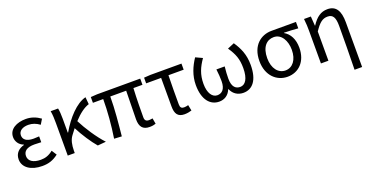

<svg xmlns="http://www.w3.org/2000/svg" viewBox="-29 -1275 4239 2192"><g transform="rotate(-20 2090.5 -179.0)"><path d="M281 13C356 13 413 -4 478 -54L439 -115C388 -74 343 -60 290 -60C197 -60 143 -97 143 -157C143 -217 188 -250 277 -250C304 -250 330 -249 361 -247V-318C335 -316 315 -315 294 -315C206 -315 169 -350 169 -399C169 -455 221 -484 288 -484C338 -484 382 -467 424 -436L461 -497C410 -534 351 -557 285 -557C174 -557 78 -509 78 -411C78 -360 108 -310 164 -290V-285C103 -269 51 -227 51 -150C51 -49 147 13 281 13Z M1056 0C973 -89 884 -225 830 -332C897 -405 959 -451 1019 -470L1011 -557C894 -528 773 -395 687 -246H683V-416C683 -464 680 -514 673 -543H583C592 -495 593 -438 593 -394V0H678V-28C679 -99 690 -156 723 -200C740 -224 757 -246 774 -267C825 -167 897 -58 955 9Z M1585 13C1617 13 1641 8 1660 1L1648 -68C1627 -65 1614 -63 1604 -63C1570 -63 1553 -78 1553 -116C1553 -169 1554 -344 1561 -468H1671V-543H1147L1069 -538V-468H1194C1194 -321 1180 -153 1156 0L1248 5C1263 -146 1280 -315 1280 -468H1473C1472 -348 1467 -179 1467 -122C1467 -34 1501 13 1585 13Z M2009 13C2043 13 2074 6 2096 -1L2082 -71C2064 -66 2047 -63 2029 -63C1999 -63 1984 -78 1984 -116C1984 -226 1984 -346 1987 -469H2172V-543H1794L1716 -538V-469H1898V-122C1898 -34 1927 13 2009 13Z M2431 13C2492 13 2546 -17 2573 -85H2577C2605 -17 2663 13 2725 13C2837 13 2910 -77 2910 -259C2910 -385 2871 -470 2813 -557L2730 -522C2792 -430 2818 -365 2818 -254C2818 -124 2774 -63 2713 -63C2661 -63 2616 -94 2616 -198C2616 -243 2619 -286 2625 -344H2524C2531 -286 2534 -243 2534 -198C2534 -97 2487 -63 2435 -63C2374 -63 2329 -126 2329 -239C2329 -353 2364 -431 2425 -519L2343 -557C2286 -472 2242 -371 2242 -256C2242 -76 2323 13 2431 13Z M3262 13C3395 13 3499 -85 3499 -254C3499 -357 3459 -432 3392 -470V-474C3452 -473 3502 -470 3563 -465V-543H3266C3138 -543 3018 -456 3018 -265C3018 -86 3131 13 3262 13ZM3263 -63C3176 -63 3113 -141 3113 -265C3113 -402 3178 -467 3264 -467C3358 -467 3410 -370 3410 -261C3410 -139 3349 -63 3263 -63Z M4005 199H4097V-344C4097 -483 4053 -557 3949 -557C3869 -557 3811 -515 3755 -429H3752L3744 -543H3661C3668 -486 3669 -438 3669 -394V0H3760V-355C3821 -447 3862 -477 3922 -477C3986 -477 4011 -434 4011 -332C4011 -175 4009 22 4005 199Z"/></g></svg>

Font: Source Han Sans CN Regular
Style: Regular
Weight: 400
Designer: Ryoko NISHIZUKA (kana & ideographs); Paul D. Hunt (Latin, Greek & Cyrillic); Wenlong ZHANG (bopomofo); Sandoll Communica
Foundry: Adobe Systems Incorporated
Version: Version 1.004;PS 1.004;hotconv 1.0.82;makeotf.lib2.5.63406